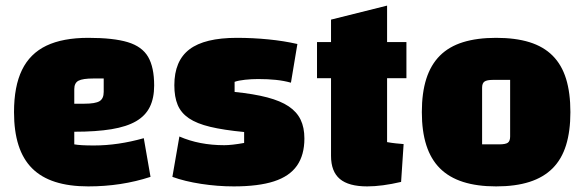

<svg xmlns="http://www.w3.org/2000/svg" viewBox="-20 -650 2085 685"><path d="M295 15Q227 15 177 -1Q127 -17 94.5 -49.5Q62 -82 46 -132Q30 -182 30 -250Q30 -342 58.5 -400.5Q87 -459 145.5 -487Q204 -515 295 -515Q385 -515 436 -499.5Q487 -484 508.5 -447Q530 -410 530 -345Q530 -300 514.5 -268.5Q499 -237 465.5 -217.5Q432 -198 377.5 -189Q323 -180 245 -180H215V-280H281Q320 -280 335 -289Q350 -298 350 -322V-370H314Q275 -370 260 -362Q245 -354 245 -332V-135Q266 -131 315 -131Q358 -131 402.5 -137.5Q447 -144 493 -157L517 -19Q465 -2 409.5 6.5Q354 15 295 15Z M602 -346Q602 -433 656 -474Q710 -515 825 -515Q882 -515 937.5 -509.5Q993 -504 1041 -493L1018 -355Q993 -362 964.5 -365Q936 -368 901 -368Q878 -368 854.5 -365.5Q831 -363 817 -358V-322Q886 -315 933.5 -302.5Q981 -290 1010 -270.5Q1039 -251 1052.5 -223Q1066 -195 1066 -156Q1066 -97 1039.5 -59Q1013 -21 957.5 -3Q902 15 814 15Q756 15 697.5 6Q639 -3 595 -19L620 -163Q691 -132 780 -132Q793 -132 811 -134Q829 -136 851 -140V-179Q778 -186 730 -197.5Q682 -209 654 -228Q626 -247 614 -275.5Q602 -304 602 -346Z M1290 15Q1224 15 1192.5 -11.5Q1161 -38 1161 -94V-580L1361 -630V-143Q1378 -140 1392.5 -138.5Q1407 -137 1420 -136L1411 -1Q1377 7 1346.5 11Q1316 15 1290 15ZM1111 -371V-500H1430V-371Z M1750 15Q1682 15 1632 -1Q1582 -17 1549.5 -49.5Q1517 -82 1501 -132Q1485 -182 1485 -250Q1485 -319 1501 -369Q1517 -419 1549.5 -451.5Q1582 -484 1632 -499.5Q1682 -515 1750 -515Q1819 -515 1869 -499.5Q1919 -484 1951.5 -451.5Q1984 -419 1999.5 -369Q2015 -319 2015 -250Q2015 -182 1999.5 -132Q1984 -82 1951.5 -49.5Q1919 -17 1869 -1Q1819 15 1750 15ZM1700 -135H1761Q1784 -135 1792 -141Q1800 -147 1800 -163V-365H1739Q1717 -365 1708.5 -359Q1700 -353 1700 -337Z"/></svg>

Font: Changa ExtraLight ExtraBold
Style: Regular
Weight: 800
Version: Version 3.002; ttfautohint (v1.8.2)